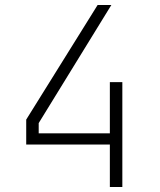

<svg xmlns="http://www.w3.org/2000/svg" viewBox="-20 -749 640 769"><path d="M420 0H470V-420H420V-215H135V-256L426 -729H371L85 -270V-170H420Z"/></svg>

Font: JetBrains Mono Thin
Style: Regular
Weight: 100
Monospace: yes
Designer: Philipp Nurullin, Konstantin Bulenkov
Foundry: JetBrains
Version: Version 2.305